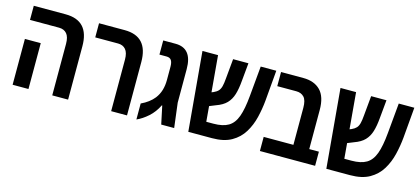

<svg xmlns="http://www.w3.org/2000/svg" viewBox="-53 -996 3070 1404"><g transform="rotate(15 1482.0 -293.5)"><path d="M367 0V-390Q367 -442 346 -466.5Q325 -491 287 -491H67V-598H308Q487 -598 487 -404V0ZM67 0V-347H187V0Z M813 0V-390Q813 -442 792 -466.5Q771 -491 734 -491H561V-598H755Q933 -598 933 -404V0Z M1007 11V-110Q1069 -139 1104 -183Q1127 -213 1137.5 -248.5Q1148 -284 1148 -326V-425Q1148 -459 1137 -475Q1126 -491 1101 -491H1047V-598H1140Q1267 -598 1267 -440V-186L1290 0H1192L1163 -137H1160Q1133 -82 1091.5 -45Q1050 -8 1007 11Z M1397 0 1344 -598H1462L1486 -323L1501 -329Q1523 -339 1535 -352Q1547 -365 1553 -387.5Q1559 -410 1562 -449L1576 -598H1692L1679 -461Q1674 -400 1661 -357.5Q1648 -315 1620.5 -286.5Q1593 -258 1542 -240L1495 -221L1505 -105H1559Q1630 -105 1671.5 -129.5Q1713 -154 1734 -211.5Q1755 -269 1764 -369L1785 -598H1903L1883 -366Q1877 -302 1861.5 -237.5Q1846 -173 1813 -119Q1780 -65 1723 -32.5Q1666 0 1576 0Z M1939 0V-107H2164V-387Q2164 -445 2142 -468Q2120 -491 2083 -491H1939V-598H2107Q2191 -598 2237.5 -550.5Q2284 -503 2284 -403V-107H2357V0Z M2442 0 2389 -598H2507L2531 -323L2546 -329Q2568 -339 2580 -352Q2592 -365 2598 -387.5Q2604 -410 2607 -449L2621 -598H2737L2724 -461Q2719 -400 2706 -357.5Q2693 -315 2665.5 -286.5Q2638 -258 2587 -240L2540 -221L2550 -105H2604Q2675 -105 2716.5 -129.5Q2758 -154 2779 -211.5Q2800 -269 2809 -369L2830 -598H2948L2928 -366Q2922 -302 2906.5 -237.5Q2891 -173 2858 -119Q2825 -65 2768 -32.5Q2711 0 2621 0Z"/></g></svg>

Font: Noto Sans Hebrew Condensed SemiBold
Style: Regular
Weight: 600
Width: 3
Designer: Monotype Design Team
Foundry: Monotype Imaging Inc.
Version: Version 2.004; ttfautohint (v1.8.4.7-5d5b)